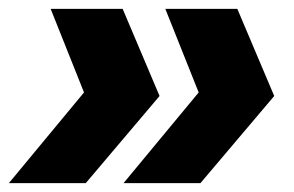

<svg xmlns="http://www.w3.org/2000/svg" viewBox="-33 -481 662 432"><path d="M-13 -69 156 -273 81 -461H243L326 -265L160 -69ZM245 -69 414 -273 339 -461H501L584 -265L418 -69Z"/></svg>

Font: Prodigy Sans ExtraBold
Style: Italic
Weight: 800
Italic angle: -13°
Designer: Wei Huang
Foundry: Wei Huang
Version: Version 1.003; ttfautohint (v1.8.3)